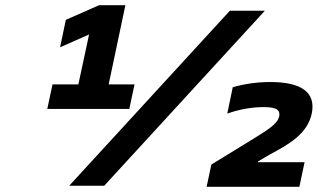

<svg xmlns="http://www.w3.org/2000/svg" viewBox="-20 -711 1216 735"><path d="M161 -294H475L495 -388H396L460 -691H359L232 -635L210 -530L321 -579L280 -388H181ZM245 0H379L994 -670H860ZM771 4H1126L1146 -90H967L968 -93L1010 -118C1085 -158 1158 -198 1174 -279C1188 -355 1138 -397 1014 -397C962 -397 912 -389 871 -377L850 -276C896 -293 947 -301 989 -301C1039 -301 1053 -290 1049 -266C1043 -240 1016 -220 952 -181L789 -81Z"/></svg>

Font: LT Wave Bold
Style: Italic
Weight: 700
Designer: Daniel Lyons
Version: Version 2.5 (Glyphs App)